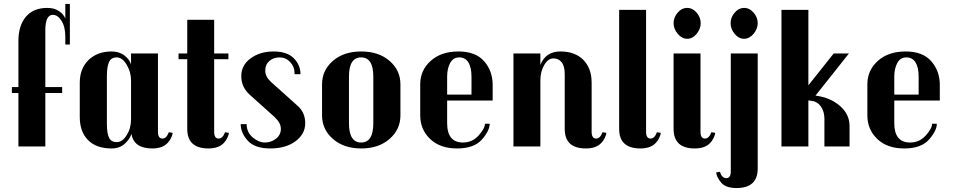

<svg xmlns="http://www.w3.org/2000/svg" viewBox="-20 -740 4813 970"><path d="M294 -300V-270H209V0H73V-270H40V-300H73V-533Q73 -610 110.5 -655Q148 -700 219 -700Q256 -700 279.5 -683Q303 -666 310 -646V-720H333V-515H310V-554Q310 -604 291 -634.5Q272 -665 247 -665Q209 -665 209 -587V-300Z M801 -40Q821 -40 833 -72L852 -69Q852 -59 844.5 -43.5Q837 -28 827 -18Q801 10 749 10Q656 10 644 -64Q636 -37 610 -13.5Q584 10 544 10Q466 10 424.5 -32.5Q383 -75 383 -149V-322Q383 -394 427.5 -437Q472 -480 544 -480Q583 -480 609.5 -459Q636 -438 642 -414V-470H778V-74Q778 -40 801 -40ZM642 -334Q642 -376 620 -413Q598 -450 569.5 -450Q541 -450 530.5 -426Q520 -402 520 -356V-115Q520 -66 531 -44Q542 -22 570 -22Q598 -22 620 -57Q642 -92 642 -137Z M1085 -40Q1105 -40 1117 -72L1136 -69Q1136 -59 1128.5 -43.5Q1121 -28 1111 -18Q1085 10 1033 10Q926 10 926 -89V-441H882V-470H926V-640H1062V-470H1134V-441H1062V-74Q1062 -40 1085 -40Z M1483 -206Q1522 -172 1522 -117.5Q1522 -63 1473 -26.5Q1424 10 1345.5 10Q1267 10 1231.5 -29.5Q1196 -69 1196 -113H1226Q1226 -72 1256.5 -46Q1287 -20 1318.5 -20Q1350 -20 1374.5 -39.5Q1399 -59 1399 -89Q1399 -119 1368 -148L1241 -262Q1199 -300 1199 -355.5Q1199 -411 1246.5 -445.5Q1294 -480 1362 -480Q1430 -480 1464 -446Q1498 -412 1498 -365H1468V-372Q1468 -403 1446 -426.5Q1424 -450 1393 -450Q1362 -450 1341 -432Q1320 -414 1320 -383.5Q1320 -353 1348 -327Z M2003 -157Q2003 -86 1948 -38Q1893 10 1805 10Q1717 10 1662 -38Q1607 -86 1607 -157V-314Q1607 -385 1662 -432.5Q1717 -480 1805 -480Q1893 -480 1948 -432.5Q2003 -385 2003 -314ZM1866 -118V-353Q1866 -450 1804.5 -450Q1743 -450 1743 -353V-118Q1743 -20 1804.5 -20Q1866 -20 1866 -118Z M2469 -232H2239V-118Q2239 -20 2319 -20Q2366 -20 2398 -55.5Q2430 -91 2430 -115H2454Q2454 -80 2414.5 -35Q2375 10 2289 10Q2203 10 2153 -38Q2103 -86 2103 -157V-314Q2103 -385 2156 -432.5Q2209 -480 2296 -480Q2383 -480 2426 -430.5Q2469 -381 2469 -311ZM2362 -262V-353Q2362 -399 2346.5 -424.5Q2331 -450 2300 -450Q2269 -450 2254 -421.5Q2239 -393 2239 -353V-262Z M2992 -40Q3012 -40 3024 -72L3043 -69Q3043 -59 3035.5 -43.5Q3028 -28 3018 -18Q2992 10 2940 10Q2833 10 2833 -89V-366Q2833 -406 2817.5 -425.5Q2802 -445 2775.5 -445Q2749 -445 2729.5 -411.5Q2710 -378 2710 -334V0H2574V-470H2710V-412Q2737 -480 2811 -480Q2885 -480 2927 -437.5Q2969 -395 2969 -322V-74Q2969 -40 2992 -40Z M3267 -40Q3287 -40 3299 -72L3318 -69Q3318 -59 3310.5 -43.5Q3303 -28 3293 -18Q3267 10 3215 10Q3108 10 3108 -89V-690H3244V-74Q3244 -40 3267 -40Z M3542 -40Q3562 -40 3574 -72L3593 -69Q3593 -59 3585.5 -43.5Q3578 -28 3568 -18Q3542 10 3490 10Q3383 10 3383 -89V-470H3519V-74Q3519 -40 3542 -40ZM3499.5 -676Q3520 -652 3520 -623Q3520 -594 3499.5 -569Q3479 -544 3452 -544Q3425 -544 3404 -569Q3383 -594 3383 -623Q3383 -652 3403.5 -676Q3424 -700 3451.5 -700Q3479 -700 3499.5 -676Z M3617 128Q3627 160 3649.5 160Q3672 160 3672 126V-470H3808V111Q3808 210 3701 210Q3646 210 3623 182Q3601 156 3598 131ZM3691.5 -569Q3671 -594 3671 -623Q3671 -652 3691.5 -676Q3712 -700 3739.5 -700Q3767 -700 3787.5 -676Q3808 -652 3808 -623Q3808 -594 3787 -569Q3766 -544 3739 -544Q3712 -544 3691.5 -569Z M4272 -104V0H4145V-140Q4145 -172 4131 -196Q4117 -220 4093 -228L4064 -233V0H3928V-690H4064V-309L4192 -470H4269L4100 -257Q4176 -247 4224 -204.5Q4272 -162 4272 -104Z M4728 -232H4498V-118Q4498 -20 4578 -20Q4625 -20 4657 -55.5Q4689 -91 4689 -115H4713Q4713 -80 4673.5 -35Q4634 10 4548 10Q4462 10 4412 -38Q4362 -86 4362 -157V-314Q4362 -385 4415 -432.5Q4468 -480 4555 -480Q4642 -480 4685 -430.5Q4728 -381 4728 -311ZM4621 -262V-353Q4621 -399 4605.5 -424.5Q4590 -450 4559 -450Q4528 -450 4513 -421.5Q4498 -393 4498 -353V-262Z"/></svg>

Font: Trochut
Style: Bold
Weight: 700
Designer: Andreu Balius
Foundry: Andreu Balius
Version: Version 1.001